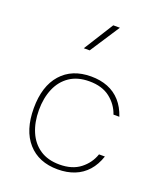

<svg xmlns="http://www.w3.org/2000/svg" viewBox="-141 -859 817 958"><g transform="rotate(20 267.0 -379.5)"><path d="M293.9 -765.1 194.8 -607.4H226.1L329.1 -765.1ZM278.3 -487.8Q177.2 -487.8 119.9 -423.1Q62.5 -358.4 62.5 -241.2Q62.5 -124 119.9 -59.3Q177.2 5.4 278.3 5.4Q327.6 5.4 367.2 -10.3Q406.7 -25.9 434.8 -57.4Q462.9 -88.9 478.5 -135.7H447.3Q430.7 -86.4 388.4 -53.5Q346.2 -20.5 278.3 -20.5Q216.3 -20.5 174.3 -48.8Q132.3 -77.1 111.1 -127Q89.8 -176.8 89.8 -241.2Q89.8 -305.7 111.1 -355.5Q132.3 -405.3 174.3 -433.6Q216.3 -461.9 278.3 -461.9Q346.2 -461.9 388.4 -429Q430.7 -396 447.3 -346.7H478.5Q462.9 -393.6 434.8 -425Q406.7 -456.5 367.2 -472.2Q327.6 -487.8 278.3 -487.8Z"/></g></svg>

Font: Estedad VF
Style: Regular
Weight: 100
Designer: Amin Abedi
Version: Version 7.3